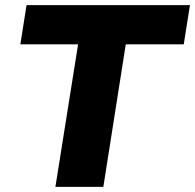

<svg xmlns="http://www.w3.org/2000/svg" viewBox="-20 -725 757 745"><path d="M195 0 283 -553H59L83 -705H717L693 -553H468L381 0Z"/></svg>

Font: Nunito Sans 11pt Black
Style: Italic
Weight: 900
Italic angle: -9°
Version: Version 3.101;gftools[0.9.27]